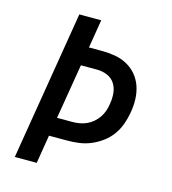

<svg xmlns="http://www.w3.org/2000/svg" viewBox="-109 -825 819 914"><g transform="rotate(15 300.0 -367.5)"><path d="M48 0 169 -735H277L254 -595H318Q351 -595 383 -589.5Q415 -584 442.5 -569Q470 -554 490 -530Q510 -506 520 -476Q530 -446 531 -413Q532 -380 526 -347Q521 -318 511 -289.5Q501 -261 483 -235.5Q465 -210 439.5 -191Q414 -172 385.5 -160Q357 -148 327.5 -144Q298 -140 269 -140H179L156 0ZM194 -232H269Q287 -232 304.5 -235Q322 -238 339 -245.5Q356 -253 370.5 -265.5Q385 -278 395.5 -293.5Q406 -309 412 -326.5Q418 -344 420 -361Q425 -388 422.5 -414.5Q420 -441 406.5 -462Q393 -483 369 -493Q345 -503 318 -503H239Z"/></g></svg>

Font: Iosevka Curly SmBdEx
Style: Italic
Weight: 600
Width: 7
Italic angle: -9°
Monospace: yes
Designer: Belleve Invis
Foundry: Belleve Invis
Version: Version 11.1.0; ttfautohint (v1.8.3)